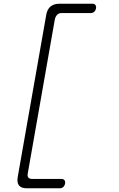

<svg xmlns="http://www.w3.org/2000/svg" viewBox="-20 -865 640 1030"><path d="M124 145Q94 145 82 130Q70 115 75 85L228 -785Q233 -815 251 -830Q269 -845 299 -845H476Q487 -845 492 -838Q497 -831 495 -820Q493 -809 485.5 -802Q478 -795 467 -795H310Q295 -795 286 -785Q277 -775 274 -760L129 65Q126 80 132 87.5Q138 95 153 95H310Q321 95 326 102Q331 109 329 120Q327 131 319.5 138Q312 145 301 145Z"/></svg>

Font: Maple Mono NL Thin
Style: Italic
Weight: 250
Italic angle: -10°
Monospace: yes
Designer: subframe7536
Version: Version 7.000